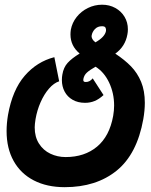

<svg xmlns="http://www.w3.org/2000/svg" viewBox="-20 -778 640 816"><path d="M8 -221Q8 -253.5 14 -289.5Q33 -396 85 -456Q137 -516 211 -535L231.5 -432.5Q208.5 -425 188 -401.2Q167.5 -377.5 152.5 -343.5Q137.5 -309.5 131 -271.5Q127.5 -249.5 127.5 -236.5Q127.5 -196 145.8 -167.5Q164 -139 194 -124.8Q224 -110.5 259 -110.5Q339.5 -110.5 392.5 -154.8Q445.5 -199 461 -285.5Q465 -308.5 465 -329.5Q465 -382 443.8 -427Q422.5 -472 386 -494.5Q360.5 -480 349 -469.2Q337.5 -458.5 334.5 -443Q334.5 -440.5 334 -438Q334 -433.5 336.5 -431.5Q339 -429.5 345 -429.5Q361.5 -429.5 374 -445L420 -374Q401 -356.5 382.2 -348.8Q363.5 -341 341.5 -341Q311 -341 288.8 -353.8Q266.5 -366.5 254.8 -388.5Q243 -410.5 243 -438Q243 -450.5 245 -461Q250 -491.5 267.5 -510.8Q285 -530 318.5 -550.5Q279.5 -583 279.5 -631.5Q279.5 -641 281 -651.5Q286.5 -681.5 305.8 -705.8Q325 -730 353.5 -744Q382 -758 414 -758Q445 -758 470 -744.2Q495 -730.5 509.2 -706.8Q523.5 -683 523.5 -653.5Q523.5 -642 521.5 -632Q512.5 -580.5 470 -550Q509.5 -524 536.8 -496Q564 -468 579.8 -430Q595.5 -392 595.5 -341Q595.5 -308.5 589 -271.5Q562.5 -123 475.8 -52.8Q389 17.5 255 17.5Q179.5 17.5 123.8 -11.2Q68 -40 38 -93.8Q8 -147.5 8 -221ZM385.5 -598Q425.5 -620.5 430.5 -646.5Q431.5 -655 428.2 -660.8Q425 -666.5 413.5 -666.5Q395 -666.5 383.5 -654.5Q372 -642.5 369.5 -627Q367.5 -612 385.5 -598Z"/></svg>

Font: JuliaMono ExtraBold
Style: Italic
Weight: 800
Italic angle: -9°
Monospace: yes
Designer: cormullion
Foundry: corm
Version: Version 0.057; ttfautohint (v1.8.4)